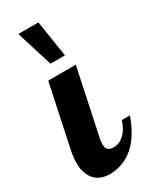

<svg xmlns="http://www.w3.org/2000/svg" viewBox="-203 -806 707 868"><g transform="rotate(-30 150.5 -372.0)"><path d="M309.1 -179.2Q294.9 -138.7 277.6 -108.9Q260.3 -79.1 241.5 -58.6Q222.7 -38.1 202.9 -25.4Q183.1 -12.7 164.6 -5.9Q146 1 129.2 3.4Q112.3 5.9 99.1 5.9Q76.7 5.9 57.1 -1Q37.6 -7.8 23.2 -22.5Q8.8 -37.1 0.5 -59.6Q-7.8 -82 -7.8 -113.8Q-7.8 -127.4 -5.9 -143.8Q-3.9 -160.2 0 -179.2L67.9 -500H211.9L140.1 -160.2Q137.7 -151.9 137 -143.8Q136.2 -135.7 136.2 -127.9Q136.2 -106.9 146 -98.9Q155.8 -90.8 176.8 -90.8Q191.4 -90.8 205.3 -97.4Q219.2 -104 231 -115.7Q242.7 -127.4 252 -143.8Q261.2 -160.2 267.1 -179.2ZM115.2 -561 56.2 -750H161.1L190.4 -561Z"/></g></svg>

Font: Lobster
Style: Regular
Weight: 400
Designer: Pablo Impallari
Foundry: Pablo Impallari
Version: Version 1.007; ttfautohint (v1.1) -l 8 -r 50 -G 50 -x 14 -D 